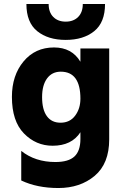

<svg xmlns="http://www.w3.org/2000/svg" viewBox="-20 -751 625 967"><path d="M530 -49Q530 73 457 134.5Q384 196 274 196Q167 196 87 158V9Q157 65 259 65Q325 65 355 37Q385 9 385 -51V-85Q341 -17 245 -17Q161 -17 100.5 -79Q40 -141 40 -263Q40 -371 98.5 -441.5Q157 -512 252 -512Q342 -512 385 -440V-507H530ZM192 -262Q192 -199 216 -166Q240 -133 285 -133Q332 -133 358.5 -168.5Q385 -204 385 -254Q385 -390 286 -390Q242 -390 217 -356Q192 -322 192 -262ZM509 -731Q509 -638 454.5 -594Q400 -550 311 -550Q222 -550 167.5 -594Q113 -638 113 -731H225Q225 -689 248.5 -665.5Q272 -642 311 -642Q350 -642 373.5 -665.5Q397 -689 397 -731Z"/></svg>

Font: Hind Guntur
Style: Bold
Weight: 700
Designer: Manushi Parikh, Hitesh Malaviya
Foundry: Indian Type Foundry
Version: Version 1.002;PS 1.0;hotconv 1.0.86;makeotf.lib2.5.63406; tt